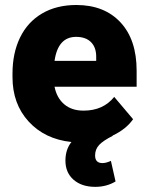

<svg xmlns="http://www.w3.org/2000/svg" viewBox="-20 -558 584 765"><path d="M510.3 -83Q482.4 -43 428.2 -17.6L429.7 -17.1Q391.6 2 375.2 19.3Q358.9 36.6 358.9 61.5Q358.9 91.8 388.2 91.8Q402.8 91.8 421.9 83L440.4 165Q404.8 186.5 359.4 186.5Q305.7 186.5 273.2 158.2Q240.7 129.9 240.7 82Q240.7 37.6 264.6 7.8Q158.7 -3.4 94.2 -73.7Q29.8 -144 29.8 -250.5V-265.1Q29.8 -346.2 59.8 -408.2Q89.8 -470.2 147.5 -504.2Q205.1 -538.1 284.2 -538.1Q395.5 -538.1 460 -469Q524.4 -399.9 524.4 -276.4V-212.4H197.3Q206.1 -168 235.8 -142.6Q265.6 -117.2 313 -117.2Q391.1 -117.2 435.1 -171.9ZM283.2 -411.1Q210.9 -411.1 197.3 -315.4H363.3V-328.1Q364.3 -367.7 343.3 -389.4Q322.3 -411.1 283.2 -411.1Z"/></svg>

Font: Roboto Black
Style: Regular
Weight: 900
Designer: Google
Version: Version 2.134; 2016